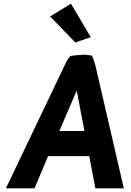

<svg xmlns="http://www.w3.org/2000/svg" viewBox="-20 -1009 707 1039"><path d="M650 10 496 -656C491 -675 485 -692 478 -708C464 -710 449 -713 432 -713C406 -712 382 -709 360 -706C343 -685 332 -661 322 -639L12 10H167L240 -164H463L496 10ZM301 -300 395 -518 396 -514 437 -300ZM471 -808 364 -989 251 -920 388 -779Z"/></svg>

Font: Bluebird
Style: SfBdNrwObl
Weight: 700
Designer: Jasper
Foundry: Cannot Into Space Fonts
Version: Version 0.98